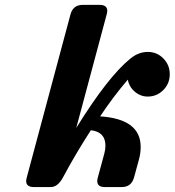

<svg xmlns="http://www.w3.org/2000/svg" viewBox="-20 -757 707 777"><path d="M117.2 0Q85.9 0 85.9 -24.4Q85.9 -29.8 88.4 -39.1L265.1 -698.2Q275.4 -737.3 314.9 -737.3H383.3Q414.1 -737.3 414.1 -712.9Q414.1 -707.5 411.6 -698.2L288.6 -239.3Q417.5 -447.3 508.3 -520.5Q541 -546.9 578.1 -546.9Q615.2 -546.9 641.1 -520.5Q667 -494.1 667 -456.5Q667 -418.9 640.9 -392.6Q614.7 -366.2 577.6 -366.2Q543 -366.2 516.6 -394.5Q502 -410.6 497.1 -434.6Q435.5 -362.3 385.3 -286.1Q549.3 -275.4 549.3 -162.6Q549.3 -137.2 542.5 -112.3L522.5 -39.1Q511.7 0 472.7 0H404.3Q373.5 0 373.5 -24.4Q373.5 -30.3 376 -39.1L402.3 -136.2Q406.7 -152.3 406.7 -167.5Q406.7 -223.1 347.7 -230Q285.2 -133.3 234.9 -39.1Q213.9 0 185.5 0Z"/></svg>

Font: Cursive Sans
Style: Bold
Weight: 700
Italic angle: -15°
Designer: Wojciech Kalinowski "wmk69" (wmk69@o2.pl)
Foundry: Wojciech Kalinowski "wmk69" (wmk69@o2.pl)
Version: Wersja 3.1.0; 2022-02-18